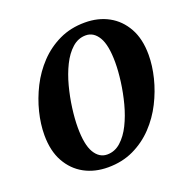

<svg xmlns="http://www.w3.org/2000/svg" viewBox="-130 -846 954 978"><g transform="rotate(-20 346.5 -357.0)"><path d="M293 10Q221 10 165 -20.5Q109 -51 76 -110Q43 -169 43 -255Q43 -314 59 -378.5Q75 -443 106 -504.5Q137 -566 184 -615.5Q231 -665 293 -694.5Q355 -724 432 -724Q504 -724 560 -693.5Q616 -663 649 -604Q682 -545 682 -459Q682 -400 666 -335.5Q650 -271 619 -209.5Q588 -148 541 -98.5Q494 -49 432 -19.5Q370 10 293 10ZM311 -53Q352 -53 384.5 -82Q417 -111 440.5 -158.5Q464 -206 479 -263Q494 -320 501.5 -377Q509 -434 509 -480Q509 -574 483 -617.5Q457 -661 414 -661Q373 -661 340.5 -632Q308 -603 284.5 -555.5Q261 -508 246 -451Q231 -394 223.5 -337Q216 -280 216 -234Q216 -140 242 -96.5Q268 -53 311 -53Z"/></g></svg>

Font: Noto Serif Condensed ExtraBold
Style: Italic
Weight: 800
Width: 3
Italic angle: -12°
Designer: Monotype Design Team
Foundry: Monotype Imaging Inc.
Version: Version 2.014; ttfautohint (v1.8.4.7-5d5b)